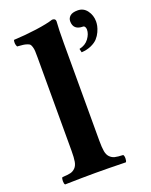

<svg xmlns="http://www.w3.org/2000/svg" viewBox="-133 -770 663 844"><g transform="rotate(-20 198.0 -348.0)"><path d="M335.9 -698.2Q363.3 -698.2 379.6 -676Q396 -653.8 396 -625Q396 -615.7 393.8 -604.5Q391.6 -593.3 384.8 -578.1Q377.9 -563 366.9 -550.8Q356 -538.6 335.9 -529.5Q315.9 -520.5 290 -519L286.1 -536.1Q314.9 -542 330.6 -563.2Q346.2 -584.5 346.2 -605Q346.2 -612.3 343 -617.7Q339.8 -623 335 -623Q289.1 -623 289.1 -664.1Q289.1 -678.2 300 -688.2Q311 -698.2 335.9 -698.2ZM100.1 -127V-564.9Q100.1 -584 99.6 -594.2Q99.1 -604.5 96.2 -613.8Q93.3 -623 90.1 -626.7Q86.9 -630.4 77.4 -633.5Q67.9 -636.7 59.3 -637.7Q50.8 -638.7 32.2 -640.1Q24.4 -653.8 28.8 -671.9Q82 -674.3 135.5 -681.6Q189 -689 216.8 -698.2Q232.9 -698.2 232.9 -685.1Q230 -647.9 230 -583V-127Q230 -95.2 233.2 -77.4Q236.3 -59.6 246.1 -49.6Q255.9 -39.6 268.8 -36.4Q281.7 -33.2 307.1 -32.2Q311.5 -27.8 311.5 -15.1Q311.5 -2.4 307.1 2Q221.2 0 165 0Q106.9 0 22.9 2Q18.6 -2.4 18.6 -15.1Q18.6 -27.8 22.9 -32.2Q48.3 -33.2 61.3 -36.4Q74.2 -39.6 84 -49.6Q93.8 -59.6 96.9 -77.4Q100.1 -95.2 100.1 -127Z"/></g></svg>

Font: Linux Libertine G
Style: Bold
Weight: 700
Designer: Philipp H. Poll
Foundry: Philipp H. Poll
Version: Version 5.0.3